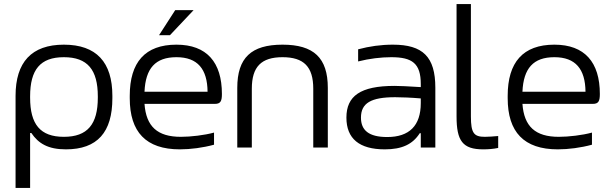

<svg xmlns="http://www.w3.org/2000/svg" viewBox="-20 -730 3031 950"><path d="M536 -244V-256C536 -422 457 -509 296 -509C136 -509 57 -422 57 -256V200H129V-72H135C170 -20 218 9 306 9C462 9 536 -76 536 -244ZM129 -247V-253C129 -385 179 -447 296 -447C413 -447 464 -385 464 -253V-247C464 -115 413 -53 296 -53C179 -53 129 -115 129 -247Z M1078 -265C1078 -422 1003 -509 853 -509C698 -509 622 -422 622 -256V-244C622 -77 702 9 870 9C923 9 984 1 1039 -14V-74C992 -61 924 -53 875 -53C759 -53 703 -104 695 -216H1043C1071 -216 1078 -229 1078 -265ZM695 -276C700 -392 749 -447 853 -447C958 -447 1006 -388 1007 -276ZM767 -556H821L938 -680H847Z M1154 -295V0H1226V-291C1226 -400 1273 -447 1378 -447C1483 -447 1530 -400 1530 -291V0H1602V-295C1602 -444 1532 -509 1378 -509C1223 -509 1154 -444 1154 -295Z M1924 -509C1865 -509 1808 -501 1752 -486V-426C1807 -440 1865 -447 1916 -447C2020 -447 2062 -416 2062 -314V-299C2000 -303 1956 -305 1932 -305C1763 -305 1694 -255 1694 -148C1694 -44 1758 9 1884 9C1969 9 2022 -16 2057 -71H2062V0H2134V-296C2134 -449 2072 -509 1924 -509ZM1766 -148C1766 -220 1816 -249 1935 -249C1966 -249 2016 -247 2062 -243V-220C2062 -108 2005 -52 1896 -52C1804 -52 1766 -86 1766 -148Z M2379 -53C2325 -53 2310 -71 2310 -154V-710H2239V-154C2239 -33 2269 9 2371 9C2396 9 2421 7 2445 2V-57C2424 -55 2396 -53 2379 -53Z M2948 -265C2948 -422 2873 -509 2723 -509C2568 -509 2492 -422 2492 -256V-244C2492 -77 2572 9 2740 9C2793 9 2854 1 2909 -14V-74C2862 -61 2794 -53 2745 -53C2629 -53 2573 -104 2565 -216H2913C2941 -216 2948 -229 2948 -265ZM2565 -276C2570 -392 2619 -447 2723 -447C2828 -447 2876 -388 2877 -276Z"/></svg>

Font: LT Wave Text Light
Style: Regular
Weight: 300
Designer: Daniel Lyons
Version: Version 2.5 (Glyphs App)